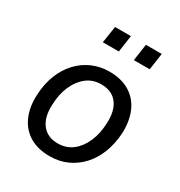

<svg xmlns="http://www.w3.org/2000/svg" viewBox="-171 -837 905 965"><g transform="rotate(30 281.0 -354.5)"><path d="M256 9Q187 9 139 -20Q91 -49 67.5 -103Q44 -157 48 -228Q51 -291 71 -342.5Q91 -394 125.5 -431.5Q160 -469 206 -489.5Q252 -510 306 -510Q375 -510 423 -481Q471 -452 494.5 -398.5Q518 -345 515 -272Q511 -210 491 -158.5Q471 -107 436.5 -69.5Q402 -32 356.5 -11.5Q311 9 256 9ZM259 -67Q309 -67 344.5 -95Q380 -123 400.5 -170.5Q421 -218 423 -278Q427 -352 395.5 -393Q364 -434 302 -434Q253 -434 217.5 -406Q182 -378 161.5 -331Q141 -284 139 -223Q135 -150 167 -108.5Q199 -67 259 -67ZM382 -621 396 -718H488L474 -621ZM202 -621 217 -718H309L295 -621Z"/></g></svg>

Font: Nunitoga
Style: Medium Italic
Weight: 500
Italic angle: -9°
Designer: Vernon Adams
Foundry: Vernon Adams
Version: Version 1.0